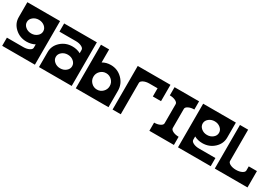

<svg xmlns="http://www.w3.org/2000/svg" viewBox="56 -1504 3462 2383"><g transform="rotate(30 1787.0 -312.5)"><path d="M351.6 -409.7V-410.6Q351.6 -450.7 317.4 -479.5Q282.7 -507.8 234.4 -507.8Q186 -507.8 151.6 -479.2Q117.2 -450.7 117.2 -410.2Q117.2 -369.6 151.6 -341.1Q186 -312.5 234.4 -312.5Q282.7 -312.5 317.4 -341.3Q351.6 -369.6 351.6 -409.7ZM468.8 0H0V-117.2H234.4Q282.7 -117.2 317.4 -134.3Q351.6 -151.4 351.6 -175.3V-223.6Q299.3 -195.3 234.4 -195.3Q137.2 -195.3 68.6 -258.3Q0 -321.3 0 -410.2V-625H468.8Z M761.7 -117.2Q810.1 -117.2 844.5 -145.8Q878.9 -174.3 878.9 -214.8Q878.9 -255.4 844.5 -283.9Q810.1 -312.5 761.7 -312.5Q713.4 -312.5 679 -283.9Q644.5 -255.4 644.5 -214.8Q644.5 -174.3 679 -145.8Q713.4 -117.2 761.7 -117.2ZM996.1 0H527.3V-214.8Q527.3 -303.7 595.9 -366.7Q664.6 -429.7 761.7 -429.7Q826.7 -429.7 878.9 -401.4V-449.2Q878.9 -473.6 844.5 -490.7Q810.1 -507.8 761.7 -507.8H527.3V-625H996.1Z M1054.7 0V-625H1171.9V-438Q1224.1 -468.8 1289.1 -468.8Q1386.2 -468.8 1454.8 -400.1Q1523.4 -331.5 1523.4 -234.4V0ZM1171.9 -234.4Q1171.9 -186 1206.3 -151.6Q1240.7 -117.2 1289.1 -117.2Q1337.4 -117.2 1371.8 -151.6Q1406.2 -186 1406.2 -234.4Q1406.2 -282.7 1371.8 -317.1Q1337.4 -351.6 1289.1 -351.6Q1240.7 -351.6 1206.3 -317.1Q1171.9 -282.7 1171.9 -234.4Z M1582 -625H2050.8V-390.6H1933.6V-507.8H1816.4Q1768.1 -507.8 1733.9 -490.7Q1699.2 -473.6 1699.2 -449.7V0H1582Z M2226.6 -175.8V-449.2Q2226.6 -473.6 2192.1 -490.7Q2157.7 -507.8 2109.4 -507.8V-625H2460.9V-507.8Q2412.6 -507.8 2378.4 -490.7Q2343.8 -473.6 2343.8 -449.7V-175.8Q2343.8 -151.4 2378.4 -134.3Q2412.6 -117.2 2460.9 -117.2V0H2109.4V-117.2Q2157.7 -117.2 2192.1 -134.3Q2226.6 -151.4 2226.6 -175.8Z M2753.9 -507.8Q2705.6 -507.8 2671.1 -479.2Q2636.7 -450.7 2636.7 -410.2Q2636.7 -369.6 2671.1 -341.1Q2705.6 -312.5 2753.9 -312.5Q2802.2 -312.5 2836.7 -341.1Q2871.1 -369.6 2871.1 -410.2Q2871.1 -450.7 2836.7 -479.2Q2802.2 -507.8 2753.9 -507.8ZM2519.5 -625H2988.3V-410.2Q2988.3 -321.3 2919.7 -258.3Q2851.1 -195.3 2753.9 -195.3Q2689 -195.3 2636.7 -223.6V-175.8Q2636.7 -151.4 2671.1 -134.3Q2705.6 -117.2 2753.9 -117.2H2988.3V0H2519.5Z M3046.9 0V-625H3164.1V-175.8Q3164.1 -151.4 3198.5 -134.3Q3232.9 -117.2 3281.2 -117.2Q3329.6 -117.2 3364.3 -134.3Q3398.4 -151.4 3398.4 -175.8V-234.4H3515.6V0Z"/></g></svg>

Font: Leporid
Style: Regular
Weight: 400
Designer: GGBotNet
Foundry: GGBotNet
Version: 1.00